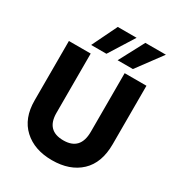

<svg xmlns="http://www.w3.org/2000/svg" viewBox="-210 -1031 1087 1175"><g transform="rotate(30 334.0 -444.0)"><path d="M454 -260V-674H608V-261Q608 -129 534 -59.5Q460 10 334 10Q210 10 135 -59Q60 -128 60 -254V-674H214V-255Q214 -130 334 -130Q454 -130 454 -260ZM377 -721 471 -898H616L485 -721ZM190 -721 276 -898H409L298 -721Z"/></g></svg>

Font: Hind Bold
Style: Regular
Weight: 700
Designer: Manushi Parikh, Satya Rajpurohit
Foundry: Indian Type Foundry
Version: Version 1.201;PS 1.0;hotconv 1.0.78;makeotf.lib2.5.61930; tt